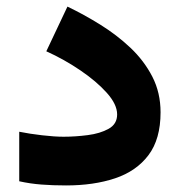

<svg xmlns="http://www.w3.org/2000/svg" viewBox="-20 -566 548 585"><path d="M173.8 -149.4Q209.5 -149.4 247.3 -154.3Q285.2 -159.2 311 -173.6Q336.9 -188 336.9 -217.3Q336.9 -248 305.4 -283.2Q273.9 -318.4 224.6 -351.8Q175.3 -385.3 121.1 -409.7L185.5 -545.9Q235.4 -522 285.4 -491Q335.4 -460 377.2 -420.7Q418.9 -381.3 444.1 -332.5Q469.2 -283.7 469.2 -223.6Q469.2 -142.1 432.4 -93.3Q395.5 -44.4 330.6 -22.7Q265.6 -1 181.2 -1Q140.6 -1 106.2 -3.7Q71.8 -6.3 38.6 -13.7V-164.6Q70.3 -158.2 108.4 -153.8Q146.5 -149.4 173.8 -149.4Z"/></svg>

Font: Vazirmatn RD UI Black
Style: Regular
Weight: 900
Designer: Saber Rastikerdar
Foundry: Saber Rastikerdar
Version: Version 33.003